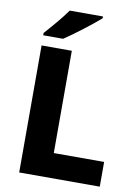

<svg xmlns="http://www.w3.org/2000/svg" viewBox="-100 -997 772 1063"><g transform="rotate(10 286.5 -465.5)"><path d="M391 -921V-931H204C173 -886 116 -821 83 -784V-771H195C247 -805 349 -883 391 -921ZM84 0H537V-139H254V-714H84Z"/></g></svg>

Font: Noto Sans Arabic ExtBd
Style: Regular
Weight: 800
Designer: Monotype Design Team, Nadine Chahine, Nizar Qandah and Khaled Hosny
Foundry: Monotype Imaging Inc.
Version: Version 2.012